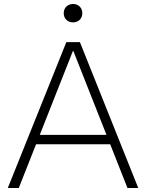

<svg xmlns="http://www.w3.org/2000/svg" viewBox="-20 -941 731 961"><path d="M19 0 312 -730H380L672 0H618L347 -686H345L74 0ZM138 -219V-266H553V-219ZM346 -829Q325 -829 312 -842Q299 -855 299 -875Q299 -895 312 -908Q325 -921 346 -921Q366 -921 379 -908Q392 -895 392 -875Q392 -855 379 -842Q366 -829 346 -829Z"/></svg>

Font: M PLUS 2 Light
Style: Regular
Weight: 300
Designer: Coji Morishita
Foundry: UNDERFOREST DESIGN
Version: Version 1.001